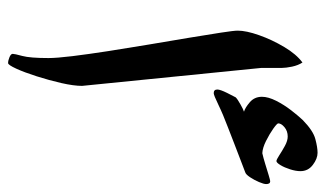

<svg xmlns="http://www.w3.org/2000/svg" viewBox="-182 -604 790 465"><g transform="rotate(90 212.5 -371.0)"><path d="M187.5 -175.3Q187.5 -155.3 180.7 -125.2Q173.8 -95.2 164.3 -65.4Q154.8 -35.6 145.8 -15.9Q136.7 3.9 132.3 3.9Q126 3.9 117.9 0.5Q109.9 -2.9 109.9 -7.3Q109.9 -11.7 115 -30.5Q120.1 -49.3 120.1 -94.2Q120.1 -113.3 115.5 -151.6Q110.8 -189.9 103.3 -238.5Q95.7 -287.1 87.2 -337.9Q78.6 -388.7 71 -434.1Q63.5 -479.5 58.6 -511.2Q53.7 -543 53.7 -552.2Q53.7 -572.8 64.7 -604Q75.7 -635.3 93.3 -664.8Q110.8 -694.3 130.9 -709Q137.7 -698.7 140.9 -683.8Q144 -668.9 144 -659.2V-609.4ZM425.3 -621.1Q425.3 -615.2 420.4 -603.8Q415.5 -592.3 408.7 -582Q401.9 -571.8 396.5 -570.3Q391.1 -568.4 372.1 -561Q353 -553.7 329.6 -544.7Q306.2 -535.6 288.6 -528.8Q256.3 -516.6 233.2 -505.4Q210 -494.1 205.1 -494.1Q196.3 -494.1 196.3 -502.9Q196.3 -509.8 204.6 -526.6Q212.9 -543.5 215.3 -547.4Q219.7 -551.8 232.2 -558.8Q244.6 -565.9 250 -567.4Q240.2 -570.3 227.1 -581.5Q213.9 -592.8 213.9 -610.8Q213.9 -626 223.6 -645.3Q233.4 -664.6 246.8 -681.9Q260.3 -699.2 270 -709.5Q295.9 -734.9 316.2 -740.2Q336.4 -745.6 349.6 -745.6Q363.8 -745.6 378.9 -734.1Q394 -722.7 394 -704.1Q394 -692.9 389.6 -679.2Q385.3 -665.5 379.4 -655.8Q373.5 -646 369.6 -646Q366.2 -646 355.7 -652.8Q345.2 -659.7 332.8 -666.5Q320.3 -673.3 310.1 -673.3Q296.9 -673.3 287.6 -665.5Q278.3 -657.7 278.3 -650.4Q278.3 -647.5 291 -638.4Q303.7 -629.4 320.8 -620.8Q337.9 -612.3 350.6 -611.8Q361.8 -614.3 376.7 -618.9Q391.6 -623.5 403.8 -627.2Q416 -630.9 418.5 -630.9Q425.3 -630.9 425.3 -621.1Z"/></g></svg>

Font: Scheherazade New
Style: Bold
Weight: 700
Designer: SIL International
Foundry: SIL International
Version: Version 4.000